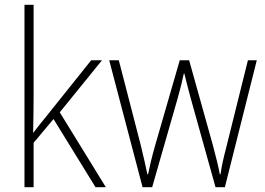

<svg xmlns="http://www.w3.org/2000/svg" viewBox="-20 -780 1103 800"><path d="M120 -375V-760H82V0H120V-185L203 -284L378 0H421L229 -312L405 -529H360L168 -289C150 -268 137 -250 119 -227H118C119 -278 120 -324 120 -375Z M774 -373 878 0H917L1050 -529H1013L924 -171C911 -120 904 -92 899 -54H896C889 -90 879 -130 867 -175L768 -529H729L627 -176C612 -124 603 -84 597 -54H594C587 -89 579 -123 566 -177L475 -529H435L574 0H614L721 -373C731 -408 739 -441 746 -474H748C756 -441 764 -410 774 -373Z"/></svg>

Font: Noto Sans Myanmar UI SemiCondensed ExtraLight
Style: Regular
Weight: 200
Width: 4
Designer: Monotype Design Team
Foundry: Monotype Imaging Inc.
Version: Version 2.103